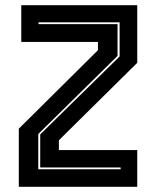

<svg xmlns="http://www.w3.org/2000/svg" viewBox="-20 -720 602 740"><path d="M127.5 -67.5H445V-74.5H135V-202L441 -502.5V-634H128.5V-627H433V-504.5L127.5 -203.5ZM52.5 0V-224L357.5 -526.5V-558.5H62V-700H509V-478L207 -179.5V-141.5H509V0Z"/></svg>

Font: Tourney ExtraBold
Style: Regular
Weight: 800
Designer: Tyler Finck
Foundry: Etcetera Type Co
Version: Version 1.015